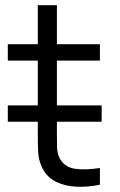

<svg xmlns="http://www.w3.org/2000/svg" viewBox="-20 -710 461 738"><path d="M10 -242V-305H370.7V-242ZM364 0Q318.3 9.5 274.1 7.6Q229.8 5.7 195.1 -11.4Q160.3 -28.5 142.7 -64.3Q128 -94.3 126.7 -125.2Q125.3 -156.2 125.3 -195.7V-690H198.7V-198.3Q198.7 -164.5 199.4 -141.8Q200.2 -119 209.7 -101.3Q227.7 -67.8 266.8 -61.5Q306 -55.2 364 -64.3ZM10 -477V-540H364V-477Z"/></svg>

Font: Manrope ExtraLight
Style: Regular
Weight: 200
Designer: Mikhail Sharanda
Foundry: Mikhail Sharanda
Version: Version 4.505